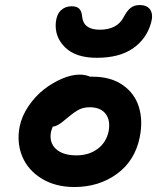

<svg xmlns="http://www.w3.org/2000/svg" viewBox="-20 -752 625 764"><path d="M365.2 -522Q281.2 -522 239 -563.5Q196.8 -605 202.1 -663.1Q205.6 -695.3 222.7 -711.2Q239.7 -727.1 265.1 -727.1Q285.2 -727.1 295.2 -717.3Q305.2 -707.5 307.1 -684.1Q313 -633.8 377 -633.8Q446.3 -633.8 472.2 -684.1Q485.8 -710 500.2 -720.9Q514.6 -731.9 535.2 -731.9Q566.4 -731.9 578.4 -712.4Q590.3 -692.9 581.1 -661.1Q563 -596.7 508.8 -559.3Q454.6 -522 365.2 -522ZM275.9 -7.8Q200.7 -7.8 146 -41.3Q91.3 -74.7 68.6 -129.4Q45.9 -184.1 58.1 -248Q66.9 -291 94 -330.6Q121.1 -370.1 155.5 -396.7Q189.9 -423.3 227.5 -439.2Q265.1 -455.1 296.9 -455.1Q319.8 -455.1 338.9 -446.8H349.1Q420.9 -446.8 468.5 -413.6Q516.1 -380.4 532.7 -326.2Q549.3 -272 536.1 -206.1Q517.1 -112.3 445.3 -60.1Q373.5 -7.8 275.9 -7.8ZM183.1 -228Q174.8 -185.5 202.1 -159.7Q229.5 -133.8 284.2 -133.8Q333.5 -133.8 368.2 -159.4Q402.8 -185.1 412.1 -229Q420.4 -273.4 400.1 -299.3Q379.9 -325.2 336.9 -325.2Q313 -325.2 294.9 -316.2Q276.9 -307.1 252 -286.1Q250 -284.7 244.1 -279.8Q238.3 -274.9 236.8 -273.7Q235.4 -272.5 230.5 -268.6Q225.6 -264.6 224.1 -263.7Q222.7 -262.7 218.5 -259.8Q214.4 -256.8 212.6 -256.1Q210.9 -255.4 207.5 -253.4Q204.1 -251.5 201.7 -250.7Q199.2 -250 196 -249.3Q192.9 -248.5 189.9 -248Q186.5 -240.2 183.1 -228Z"/></svg>

Font: Shantell Sans Irregular Bouncy
Style: Italic
Weight: 600
Italic angle: -11.31°
Designer: Stephen Nixon, Anya Danilova, Shantell Martin
Foundry: Arrow Type
Version: Version 1.006;[9816181b4]